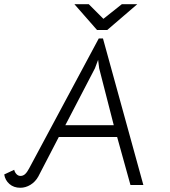

<svg xmlns="http://www.w3.org/2000/svg" viewBox="-37 -875 805 908"><path d="M-17 -50 30 -72Q33 -60 41 -51.5Q49 -43 60 -43Q72 -43 81.5 -51.5Q91 -60 101 -79L430 -693H450L641 0H580L517 -227H241L144 -40Q130 -15 107 -1Q84 13 59 13Q28 13 7.5 -5Q-13 -23 -17 -50ZM501 -283 432 -552 427 -592 412 -552 272 -283ZM383 -855 452 -786 539 -855H612L470 -733H422L315 -855Z"/></svg>

Font: Bellota
Style: Italic
Weight: 400
Italic angle: -7.5°
Designer: Kemie Guaida
Foundry: Kemie Guaida
Version: Version 4.001